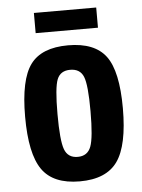

<svg xmlns="http://www.w3.org/2000/svg" viewBox="-52 -740 585 792"><g transform="rotate(-5 241.0 -344.5)"><path d="M44.8 -275.2Q44.8 -121.8 90.8 -55.9Q136.8 10 246.8 10Q356.7 10 403.2 -55.9Q449.6 -121.8 449.6 -275.2Q449.6 -428.6 403.2 -491Q356.7 -553.4 246.8 -553.4Q136.8 -553.4 90.8 -491Q44.8 -428.6 44.8 -275.2ZM178.8 -274.9Q178.8 -383.6 192.4 -417.8Q206 -452 246.8 -452Q287.6 -452 301.6 -417.8Q315.6 -383.6 315.6 -274.9Q315.6 -165.4 301.6 -128.4Q287.6 -91.4 246.8 -91.4Q206 -91.4 192.4 -128.4Q178.8 -165.4 178.8 -274.9ZM118.2 -615H376.2V-698.6H118.2Z"/></g></svg>

Font: Secuela Light
Style: Regular
Weight: 300
Designer: Fernando Haro
Foundry: deFharo
Version: Version 1.708